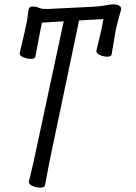

<svg xmlns="http://www.w3.org/2000/svg" viewBox="-20 -729 617 874"><path d="M416 -699Q449 -702 474.5 -707Q500 -712 517 -706Q534 -699 531 -685L510 -607L506 -587L488 -481Q486 -471 468.5 -471Q451 -471 434 -479Q417 -486 419 -499L440 -587L444 -607L451 -642L340 -636L205 8L185 114Q183 125 164 125Q145 125 126 117Q109 109 112 96L133 7L270 -632L171 -626L161 -577L141 -471Q139 -461 121 -461Q103 -461 85 -469Q67 -476 70 -489L91 -578L103 -634L110 -685Q113 -699 127 -699.5Q141 -700 159 -693Q167 -691 171 -689L196 -688Z"/></svg>

Font: LXGW Bright GB
Style: Italic
Weight: 400
Italic angle: -12°
Designer: Christian Thalmann (Catharsis Fonts)
Foundry: LXGW / Christian Thalmann (Catharsis Fonts) / Fontworks Inc.
Version: Version 5.510